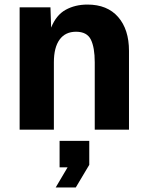

<svg xmlns="http://www.w3.org/2000/svg" viewBox="-20 -568 651 841"><path d="M66 0V-536H201L204 -447Q226 -502 267.5 -525Q309 -548 363 -548Q450 -548 497.5 -493.5Q545 -439 545 -345V0H395V-295Q395 -360 378 -394.5Q361 -429 313 -429Q266 -429 241 -394.5Q216 -360 216 -295V0ZM224 253 276 165H241V49H371V154L312 253Z"/></svg>

Font: Geist
Style: Bold
Weight: 400
Designer: Basement.studio, Andrés Briganti, Mateo Zaragoza
Foundry: Basement.studio, Vercel, Andrés Briganti, Guido Ferreyra, Mateo Zaragoza
Version: Version 1.401